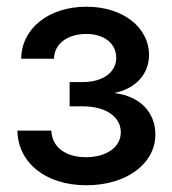

<svg xmlns="http://www.w3.org/2000/svg" viewBox="-20 -547 516 575"><path d="M238.8 7.8C358.9 7.8 445.3 -56.6 445.3 -144.5C445.3 -208.5 401.4 -258.3 324.2 -268.1V-269C386.2 -281.7 426.3 -325.2 426.3 -382.8C426.3 -463.4 350.1 -526.9 238.8 -526.9C126 -526.9 44.4 -461.9 43.5 -371.1H141.6C142.6 -417 183.6 -445.3 238.3 -445.3C292.5 -445.3 328.1 -416.5 328.1 -374C328.1 -330.1 287.6 -301.3 228.5 -301.3H188.5V-228.5H228.5C298.3 -228.5 341.8 -196.3 341.8 -150.9C341.8 -106.4 299.3 -76.2 237.3 -76.2C176.8 -76.2 135.3 -106.4 133.8 -155.8H32.2C33.2 -63.5 112.3 7.8 238.8 7.8Z"/></svg>

Font: Inteeer Medium
Style: Regular
Weight: 500
Designer: Rasmus Andersson
Foundry: rsms
Version: Version 4.001;Glyphs 3.4 (3402)